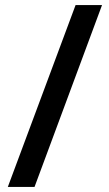

<svg xmlns="http://www.w3.org/2000/svg" viewBox="-20 -738 433 762"><path d="M385 -718 117 4H11L280 -718Z"/></svg>

Font: Noto Sans Ethiopic Condensed SemiBold
Style: Regular
Weight: 600
Width: 3
Designer: Monotype Design Team
Foundry: Monotype Imaging Inc.
Version: Version 2.102; ttfautohint (v1.8.4.7-5d5b)